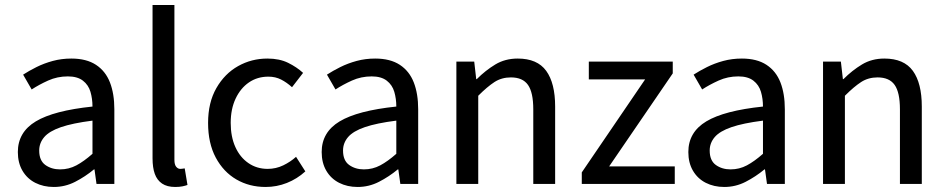

<svg xmlns="http://www.w3.org/2000/svg" viewBox="-20 -732 3762 764"><path d="M194 12Q153 12 120.5 -4.5Q88 -21 69.5 -52.5Q51 -84 51 -127Q51 -206 122.5 -249Q194 -292 348 -308Q348 -339 340 -366.5Q332 -394 310 -411Q288 -428 250 -428Q208 -428 171.5 -411.5Q135 -395 106 -376L72 -435Q95 -450 125 -465Q155 -480 190 -489.5Q225 -499 264 -499Q324 -499 362 -474Q400 -449 417.5 -404Q435 -359 435 -297V0H364L356 -58H354Q319 -29 279 -8.5Q239 12 194 12ZM219 -58Q254 -58 284 -74Q314 -90 348 -120V-252Q269 -242 222.5 -226Q176 -210 156 -186.5Q136 -163 136 -133Q136 -93 160.5 -75.5Q185 -58 219 -58Z M677 12Q645 12 625 -1.5Q605 -15 596 -40Q587 -65 587 -102V-712H674V-96Q674 -77 681 -68.5Q688 -60 697 -60Q701 -60 704.5 -60.5Q708 -61 715 -62L726 4Q718 7 706 9.5Q694 12 677 12Z M1037 12Q972 12 920.5 -18Q869 -48 838.5 -105Q808 -162 808 -243Q808 -324 841 -381.5Q874 -439 927.5 -469Q981 -499 1044 -499Q1092 -499 1126.5 -482Q1161 -465 1186 -442L1142 -385Q1121 -404 1098.5 -415.5Q1076 -427 1048 -427Q1004 -427 970.5 -404Q937 -381 917.5 -339.5Q898 -298 898 -243Q898 -188 916.5 -147Q935 -106 968.5 -83Q1002 -60 1045 -60Q1078 -60 1107 -74Q1136 -88 1158 -108L1195 -50Q1162 -20 1121.5 -4Q1081 12 1037 12Z M1403 12Q1362 12 1329.5 -4.5Q1297 -21 1278.5 -52.5Q1260 -84 1260 -127Q1260 -206 1331.5 -249Q1403 -292 1557 -308Q1557 -339 1549 -366.5Q1541 -394 1519 -411Q1497 -428 1459 -428Q1417 -428 1380.5 -411.5Q1344 -395 1315 -376L1281 -435Q1304 -450 1334 -465Q1364 -480 1399 -489.5Q1434 -499 1473 -499Q1533 -499 1571 -474Q1609 -449 1626.5 -404Q1644 -359 1644 -297V0H1573L1565 -58H1563Q1528 -29 1488 -8.5Q1448 12 1403 12ZM1428 -58Q1463 -58 1493 -74Q1523 -90 1557 -120V-252Q1478 -242 1431.5 -226Q1385 -210 1365 -186.5Q1345 -163 1345 -133Q1345 -93 1369.5 -75.5Q1394 -58 1428 -58Z M1796 0V-487H1867L1875 -417H1877Q1912 -452 1951 -475.5Q1990 -499 2040 -499Q2118 -499 2153.5 -450Q2189 -401 2189 -308V0H2102V-297Q2102 -364 2081 -394Q2060 -424 2013 -424Q1976 -424 1947.5 -405.5Q1919 -387 1883 -351V0Z M2295 0V-46L2547 -416H2323V-487H2657V-440L2404 -70H2665V0Z M2862 12Q2821 12 2788.5 -4.5Q2756 -21 2737.5 -52.5Q2719 -84 2719 -127Q2719 -206 2790.5 -249Q2862 -292 3016 -308Q3016 -339 3008 -366.5Q3000 -394 2978 -411Q2956 -428 2918 -428Q2876 -428 2839.5 -411.5Q2803 -395 2774 -376L2740 -435Q2763 -450 2793 -465Q2823 -480 2858 -489.5Q2893 -499 2932 -499Q2992 -499 3030 -474Q3068 -449 3085.5 -404Q3103 -359 3103 -297V0H3032L3024 -58H3022Q2987 -29 2947 -8.5Q2907 12 2862 12ZM2887 -58Q2922 -58 2952 -74Q2982 -90 3016 -120V-252Q2937 -242 2890.5 -226Q2844 -210 2824 -186.5Q2804 -163 2804 -133Q2804 -93 2828.5 -75.5Q2853 -58 2887 -58Z M3255 0V-487H3326L3334 -417H3336Q3371 -452 3410 -475.5Q3449 -499 3499 -499Q3577 -499 3612.5 -450Q3648 -401 3648 -308V0H3561V-297Q3561 -364 3540 -394Q3519 -424 3472 -424Q3435 -424 3406.5 -405.5Q3378 -387 3342 -351V0Z"/></svg>

Font: Assistant Medium
Style: Regular
Weight: 500
Designer: Hebrew By Ben Nathan, Latin by Paul Hunt
Version: Version 3.000